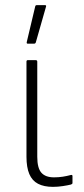

<svg xmlns="http://www.w3.org/2000/svg" viewBox="-20 -716 326 747"><path d="M186 11Q151 11 128 -1Q105 -13 94 -39Q83 -65 83 -106V-476Q83 -482 88 -482H119Q125 -482 125 -476V-106Q125 -62 141 -44Q157 -26 190 -26Q208 -26 224 -28.5Q240 -31 255 -35Q262 -37 262 -31V-4Q262 0 256 2Q244 5 224.5 8Q205 11 186 11ZM88 -546Q83 -546 84 -552L117 -691Q118 -696 123 -696H155Q161 -696 159 -690L119 -550Q117 -546 113 -546Z"/></svg>

Font: Sofia Sans Semi Condensed ExtraLight
Style: Regular
Weight: 250
Version: Version 4.100